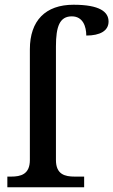

<svg xmlns="http://www.w3.org/2000/svg" viewBox="-20 -790 478 810"><path d="M11 0H335V-45H295C254 -45 216 -54 216 -115V-594C216 -679 232 -721 283 -721C330 -721 344 -678 344 -640C402 -640 438 -660 438 -699C438 -740 401 -770 290 -770C172 -770 106 -703 106 -582V-115C106 -54 67 -45 27 -45H11Z"/></svg>

Font: Noto Serif Medium
Style: Regular
Weight: 500
Designer: Monotype Design Team
Foundry: Monotype Imaging Inc.
Version: Version 2.013